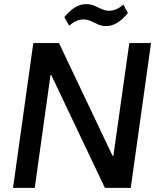

<svg xmlns="http://www.w3.org/2000/svg" viewBox="-20 -908 771 928"><path d="M710 -700 612 0H487L228 -545H224L148 0H43L141 -700H265L524 -155H528L605 -700ZM291 -825Q316 -856 342 -872Q368 -888 396 -888Q419 -888 437 -880Q455 -872 472 -864Q489 -856 507 -856Q524 -856 541 -863Q558 -870 576 -886L598 -845Q573 -814 547 -798Q521 -782 493 -782Q471 -782 453 -790.5Q435 -799 418.5 -806.5Q402 -814 382 -814Q365 -814 348.5 -806.5Q332 -799 314 -784Z"/></svg>

Font: Pathway Extreme 8pt Thin 12pt Medium
Style: Italic
Weight: 500
Italic angle: -8°
Version: Version 1.001;gftools[0.9.26]